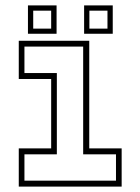

<svg xmlns="http://www.w3.org/2000/svg" viewBox="-20 -691 520 711"><path d="M49.5 0V-141.5H169.5V-398.5H49.5V-540H310.5V-141.5H430.5V0ZM70.5 -22H409.5V-119.5H288V-518.5H70.5V-420.5H190.5V-119.5H70.5ZM291.5 -566V-671H397.5V-566ZM83.5 -566V-671H189.5V-566ZM103 -585H169.5V-651.5H103ZM311 -585H378V-651.5H311Z"/></svg>

Font: Tourney Condensed ExtraLight
Style: Regular
Weight: 200
Width: 3
Designer: Tyler Finck
Foundry: Etcetera Type Co
Version: Version 1.010; ttfautohint (v1.8.3)